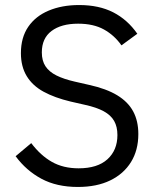

<svg xmlns="http://www.w3.org/2000/svg" viewBox="-20 -730 621 762"><path d="M289 12Q205 12 144.5 -20.5Q84 -53 42 -110L104 -162Q141 -113 186 -87.5Q231 -62 292 -62Q367 -62 406.5 -98Q446 -134 446 -194Q446 -227 433 -250Q420 -273 391.5 -288.5Q363 -304 317 -314L260 -327Q197 -342 153 -366Q109 -390 86 -428Q63 -466 63 -519Q63 -581 92 -623.5Q121 -666 173.5 -688Q226 -710 294 -710Q373 -710 429.5 -681Q486 -652 525 -596L462 -550Q434 -590 392.5 -613Q351 -636 290 -636Q223 -636 184.5 -607Q146 -578 146 -522Q146 -489 160.5 -467Q175 -445 204 -430.5Q233 -416 277 -406L334 -393Q402 -378 445 -352Q488 -326 508.5 -288Q529 -250 529 -198Q529 -134 500 -87Q471 -40 417.5 -14Q364 12 289 12Z"/></svg>

Font: IBM Plex Sans
Style: Regular
Weight: 400
Designer: Mike Abbink, Paul van der Laan, Pieter van Rosmalen
Foundry: Bold Monday
Version: Version 3.201